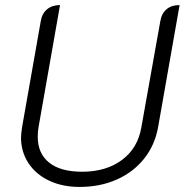

<svg xmlns="http://www.w3.org/2000/svg" viewBox="-20 -729 729 758"><path d="M63 -186Q63 -198 67 -226L141 -646Q146 -676 166 -692.5Q186 -709 217 -709L132 -226Q129 -207 129 -189Q129 -123 174 -87Q219 -51 304 -51Q399 -51 461.5 -97.5Q524 -144 538 -226L613 -646Q618 -676 637.5 -692.5Q657 -709 689 -709L604 -226Q591 -155 548.5 -102Q506 -49 440.5 -20Q375 9 294 9Q226 9 173.5 -16Q121 -41 92 -85.5Q63 -130 63 -186Z"/></svg>

Font: K2D ExtraLight
Style: Italic
Weight: 275
Italic angle: -10°
Designer: Katatrad Aksorn Co.,Ltd.
Foundry: Cadson Demak Co.,Ltd.
Version: Version 1.000; ttfautohint (v1.6)